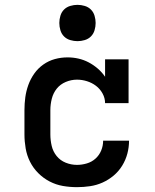

<svg xmlns="http://www.w3.org/2000/svg" viewBox="-20 -765 640 793"><path d="M298 8Q268 8 239.5 3Q211 -2 185 -15.5Q159 -29 138 -50Q117 -71 104 -97Q91 -123 86 -152Q81 -181 81 -210V-310Q81 -337 84.5 -363Q88 -389 97 -414Q106 -439 121.5 -461Q137 -483 159 -498.5Q181 -514 206.5 -521Q232 -528 259 -528Q282 -528 304 -523Q326 -518 346 -507.5Q366 -497 383.5 -482Q401 -467 414 -448V-520H511V-339H414Q414 -360 403.5 -379Q393 -398 376.5 -410.5Q360 -423 339.5 -429.5Q319 -436 298 -436Q274 -436 251.5 -426.5Q229 -417 214.5 -399Q200 -381 194 -357.5Q188 -334 188 -310V-210Q188 -186 193.5 -162.5Q199 -139 214 -120.5Q229 -102 251.5 -93Q274 -84 298 -84Q318 -84 338.5 -90Q359 -96 374.5 -110Q390 -124 398 -143.5Q406 -163 406 -184H513Q513 -157 506 -130.5Q499 -104 484.5 -80.5Q470 -57 449 -39.5Q428 -22 403.5 -11Q379 0 352 4Q325 8 298 8ZM300 -595Q285 -595 270 -599.5Q255 -604 244.5 -614.5Q234 -625 229.5 -640Q225 -655 225 -670Q225 -685 229.5 -700Q234 -715 244.5 -725.5Q255 -736 270 -740.5Q285 -745 300 -745Q315 -745 330 -740.5Q345 -736 355.5 -725.5Q366 -715 370.5 -700Q375 -685 375 -670Q375 -655 370.5 -640Q366 -625 355.5 -614.5Q345 -604 330 -599.5Q315 -595 300 -595Z"/></svg>

Font: Iosevka Etoile Semibold
Style: Regular
Weight: 600
Designer: Belleve Invis
Foundry: Belleve Invis
Version: Version 22.1.2; ttfautohint (v1.8.4)